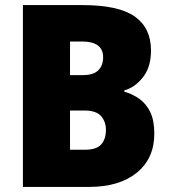

<svg xmlns="http://www.w3.org/2000/svg" viewBox="-20 -800 671 754"><path d="M304 -780Q446 -780 509.5 -735Q573 -690 573 -602Q573 -536 541 -496Q509 -456 468 -445V-440Q500 -431 527 -412Q554 -393 570 -360Q586 -327 586 -275Q586 -178 517.5 -122Q449 -66 330 -66H70V-780ZM305 -505Q347 -505 366 -524Q385 -543 385 -575Q385 -637 302 -637H255V-505ZM255 -366V-212H314Q359 -212 377.5 -233Q396 -254 396 -290Q396 -322 377 -344Q358 -366 311 -366Z"/></svg>

Font: Noto Sans Malayalam UI SemiCondensed Black
Style: Regular
Weight: 900
Width: 4
Designer: Jelle Bosma - Monotype Design Team
Foundry: Monotype Imaging Inc.
Version: Version 2.104; ttfautohint (v1.8.4.7-5d5b)